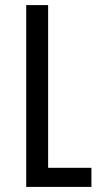

<svg xmlns="http://www.w3.org/2000/svg" viewBox="-20 -734 397 754"><path d="M83 -714H169V-75H339V0H83Z"/></svg>

Font: Noto Sans Armenian Narrow
Style: Regular
Weight: 400
Width: 4
Designer: Monotype Design team
Foundry: Monotype Imaging Inc.
Version: Version 1.000